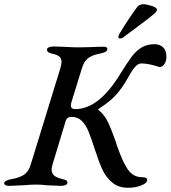

<svg xmlns="http://www.w3.org/2000/svg" viewBox="-48 -874 807 908"><path d="M400 -169Q383 -222 371 -251.5Q359 -281 340 -301Q321 -321 292 -321Q278 -321 272 -316.5Q266 -312 263 -303L201 -98Q196 -81 196 -72Q196 -54 208.5 -43.5Q221 -33 248 -27Q261 -24 266 -20.5Q271 -17 271 -10Q271 -3 262 1Q253 5 240 5Q227 5 173 2Q149 -1 123 -1Q93 -1 66 2Q6 5 -4 5Q-28 5 -28 -8Q-27 -21 7 -27Q47 -34 68 -49.5Q89 -65 98 -98L237 -550Q243 -570 243 -581Q243 -598 232 -607Q221 -616 195 -621Q174 -626 174 -639Q174 -646 182.5 -650Q191 -654 202 -654Q228 -654 266 -652Q302 -650 322 -650L375 -651Q415 -653 440 -653Q460 -653 460 -643Q460 -627 426 -621Q386 -613 367.5 -598Q349 -583 339 -550L289 -388L287 -376Q287 -358 308 -358Q419 -358 520 -523Q554 -578 574.5 -605.5Q595 -633 621 -649Q647 -665 682 -665Q708 -665 723.5 -650Q739 -635 739 -606Q739 -585 729.5 -571Q720 -557 706 -557Q655 -574 620 -574Q606 -574 592 -559Q578 -544 560 -511Q529 -456 500.5 -425Q472 -394 423 -362Q416 -357 415.5 -356.5Q415 -356 420 -352Q446 -331 462.5 -296.5Q479 -262 501 -200Q504 -186 508 -178Q532 -108 557 -72Q582 -36 624 -36Q648 -36 648 -23Q648 -8 620 3Q592 14 558 14Q512 14 482 -11.5Q452 -37 435.5 -73.5Q419 -110 400 -169ZM512 -699Q512 -707 518 -716Q558 -783 601 -841Q611 -854 630 -854Q645 -854 670 -846Q695 -838 694 -828Q694 -819 680 -808Q657 -788 625.5 -765Q594 -742 584 -734L541 -702Q529 -692 520 -692Q512 -692 512 -699Z"/></svg>

Font: EB Garamond Medium
Style: Italic
Weight: 500
Italic angle: -17.2°
Designer: Georg Duffner and Octavio Pardo
Foundry: Georg Duffner
Version: Version 1.000